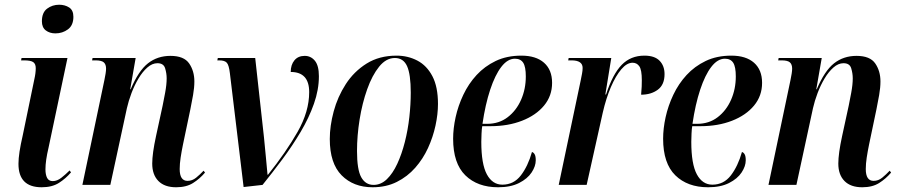

<svg xmlns="http://www.w3.org/2000/svg" viewBox="-20 -781 3804 811"><path d="M214 -640Q190 -640 173.5 -652.5Q157 -665 157 -691Q157 -728 179 -744.5Q201 -761 230 -761Q254 -761 272 -749.5Q290 -738 290 -710Q290 -674 267 -657Q244 -640 214 -640ZM156 10Q58 10 58 -89Q58 -111 62.5 -140.5Q67 -170 76 -209L125 -446Q128 -459 129.5 -471Q131 -483 131 -493Q131 -511 120.5 -518.5Q110 -526 81 -526H69L71 -536H265L185 -157Q172 -102 172 -66Q172 -43 179 -29.5Q186 -16 203 -16Q221 -16 239 -30Q257 -44 274 -61L280 -53Q258 -27 229 -8.5Q200 10 156 10Z M724 10Q675 10 649 -16.5Q623 -43 623 -90Q623 -132 639 -206L667 -335Q671 -354 677.5 -389Q684 -424 684 -450Q684 -471 677.5 -492.5Q671 -514 645 -514Q623 -514 602.5 -496Q582 -478 565 -449.5Q548 -421 535.5 -388Q523 -355 516 -324L446 0H328L421 -443Q424 -457 426 -470Q428 -483 428 -491Q428 -509 418.5 -517.5Q409 -526 383 -526H369L371 -536H553L530 -404H532Q565 -482 605 -513.5Q645 -545 700 -545Q757 -545 779 -513Q801 -481 801 -437Q801 -411 795.5 -379.5Q790 -348 784 -319L753 -171Q747 -142 743 -115.5Q739 -89 739 -67Q739 -17 772 -17Q792 -17 808.5 -30.5Q825 -44 840 -60L846 -52Q824 -26 795.5 -8Q767 10 724 10Z M951 -472Q947 -506 938 -516Q929 -526 906 -526H898L900 -536H1058L1095 -201Q1099 -159 1103 -118.5Q1107 -78 1110 -43H1112Q1188 -138 1237 -224Q1286 -310 1286 -392Q1286 -477 1208 -477Q1208 -507 1223.5 -526Q1239 -545 1267 -545Q1293 -545 1310 -524.5Q1327 -504 1327 -459Q1327 -402 1306 -342.5Q1285 -283 1250 -224Q1215 -165 1173 -108.5Q1131 -52 1089 0L1009 9Z M1554 10Q1473 10 1423 -40.5Q1373 -91 1373 -194Q1373 -249 1389.5 -310.5Q1406 -372 1440.5 -425.5Q1475 -479 1528.5 -512.5Q1582 -546 1655 -546Q1703 -546 1743 -525Q1783 -504 1806.5 -459Q1830 -414 1830 -342Q1830 -299 1819.5 -250.5Q1809 -202 1788 -156Q1767 -110 1734 -72.5Q1701 -35 1656 -12.5Q1611 10 1554 10ZM1558 0Q1589 0 1614 -24Q1639 -48 1658 -89Q1677 -130 1690 -181Q1703 -232 1709 -286Q1715 -340 1715 -390Q1715 -467 1699.5 -501.5Q1684 -536 1648 -536Q1611 -536 1581.5 -499.5Q1552 -463 1531 -404Q1510 -345 1499 -276.5Q1488 -208 1488 -143Q1488 -64 1506 -32Q1524 0 1558 0Z M2084 10Q1997 10 1945.5 -40.5Q1894 -91 1894 -195Q1894 -238 1904.5 -286Q1915 -334 1937 -380.5Q1959 -427 1993 -464Q2027 -501 2074 -523.5Q2121 -546 2182 -546Q2244 -546 2278 -516Q2312 -486 2312 -431Q2312 -376 2278 -335Q2244 -294 2185 -271Q2126 -248 2052 -248H2017Q2015 -239 2014 -217Q2013 -195 2013 -182Q2013 -88 2036.5 -44.5Q2060 -1 2102 -1Q2150 -1 2180 -40Q2210 -79 2227 -139Q2234 -137 2238.5 -129Q2243 -121 2243 -104Q2243 -79 2225.5 -52.5Q2208 -26 2172.5 -8Q2137 10 2084 10ZM2038 -258Q2088 -258 2124.5 -286Q2161 -314 2181 -359.5Q2201 -405 2201 -458Q2201 -499 2190 -516Q2179 -533 2155 -533Q2124 -533 2097.5 -498.5Q2071 -464 2050.5 -402Q2030 -340 2018 -258Z M2433 -442Q2436 -457 2438.5 -470Q2441 -483 2441 -494Q2441 -526 2394 -526H2380L2382 -536H2562L2537 -382H2540Q2568 -468 2606 -507Q2644 -546 2702 -546Q2745 -546 2766 -524.5Q2787 -503 2787 -468Q2787 -423 2758.5 -402Q2730 -381 2688 -381Q2690 -400 2690.5 -415Q2691 -430 2691 -442Q2691 -486 2680.5 -501Q2670 -516 2652 -516Q2628 -516 2604.5 -488.5Q2581 -461 2560.5 -413.5Q2540 -366 2526 -305L2458 0H2340Z M2971 10Q2884 10 2832.5 -40.5Q2781 -91 2781 -195Q2781 -238 2791.5 -286Q2802 -334 2824 -380.5Q2846 -427 2880 -464Q2914 -501 2961 -523.5Q3008 -546 3069 -546Q3131 -546 3165 -516Q3199 -486 3199 -431Q3199 -376 3165 -335Q3131 -294 3072 -271Q3013 -248 2939 -248H2904Q2902 -239 2901 -217Q2900 -195 2900 -182Q2900 -88 2923.5 -44.5Q2947 -1 2989 -1Q3037 -1 3067 -40Q3097 -79 3114 -139Q3121 -137 3125.5 -129Q3130 -121 3130 -104Q3130 -79 3112.5 -52.5Q3095 -26 3059.5 -8Q3024 10 2971 10ZM2925 -258Q2975 -258 3011.5 -286Q3048 -314 3068 -359.5Q3088 -405 3088 -458Q3088 -499 3077 -516Q3066 -533 3042 -533Q3011 -533 2984.5 -498.5Q2958 -464 2937.5 -402Q2917 -340 2905 -258Z M3622 10Q3573 10 3547 -16.5Q3521 -43 3521 -90Q3521 -132 3537 -206L3565 -335Q3569 -354 3575.5 -389Q3582 -424 3582 -450Q3582 -471 3575.5 -492.5Q3569 -514 3543 -514Q3521 -514 3500.5 -496Q3480 -478 3463 -449.5Q3446 -421 3433.5 -388Q3421 -355 3414 -324L3344 0H3226L3319 -443Q3322 -457 3324 -470Q3326 -483 3326 -491Q3326 -509 3316.5 -517.5Q3307 -526 3281 -526H3267L3269 -536H3451L3428 -404H3430Q3463 -482 3503 -513.5Q3543 -545 3598 -545Q3655 -545 3677 -513Q3699 -481 3699 -437Q3699 -411 3693.5 -379.5Q3688 -348 3682 -319L3651 -171Q3645 -142 3641 -115.5Q3637 -89 3637 -67Q3637 -17 3670 -17Q3690 -17 3706.5 -30.5Q3723 -44 3738 -60L3744 -52Q3722 -26 3693.5 -8Q3665 10 3622 10Z"/></svg>

Font: Noto Serif Display Condensed SemiBold
Style: Italic
Weight: 600
Width: 3
Italic angle: -12°
Designer: Monotype Design Team
Foundry: Monotype Imaging Inc.
Version: Version 2.009